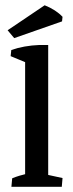

<svg xmlns="http://www.w3.org/2000/svg" viewBox="-20 -719 282 739"><path d="M76.7 -2.9V-504.9L165.5 -490.7V-2.9ZM23.9 0 26.9 -32.7Q39.6 -38.1 54.9 -42.7Q70.3 -47.4 88.9 -51.8L76.7 -12.2V-82H165.5V-12.2L155.3 -47.9L220.7 -33.7L217.8 0ZM76.7 -437.5V-498.5L86.9 -475.6L21 -502.9L23.4 -526.4Q71.3 -543.5 132.3 -545.9H165.5V-461.9ZM34.7 -572.3 9.3 -602.5 151.9 -698.7Q194.8 -681.6 220.7 -654.3L218.8 -636.7Z"/></svg>

Font: Markazi Text Medium
Style: Regular
Weight: 500
Designer: Borna Izadpanah (Arabic designer), Fiona Ross (Arabic design director) and Florian Runge (Latin designer)
Foundry: Borna Izadpanah and Florian Runge
Version: Version 1.001